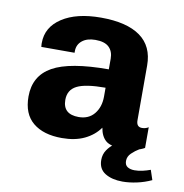

<svg xmlns="http://www.w3.org/2000/svg" viewBox="-76 -594 780 813"><g transform="rotate(10 313.5 -187.0)"><path d="M218 10Q139 10 94 -27Q49 -64 49 -139Q49 -228 123 -269.5Q197 -311 364 -311V-357Q364 -388 345.5 -406Q327 -424 287 -424Q251 -424 230 -407Q209 -390 209 -362V-355H66Q65 -368 65 -367Q65 -366 65 -372Q65 -440 127 -480.5Q189 -521 294 -521Q405 -521 463 -479.5Q521 -438 521 -355V-120Q521 -91 545 -91Q561 -91 573 -99V-10Q558 -1 534.5 4.5Q511 10 486 10Q429 10 407.5 -8Q386 -26 380 -63Q356 -29 315.5 -9.5Q275 10 218 10ZM273 -90Q316 -90 340 -119.5Q364 -149 364 -194V-232Q278 -232 241.5 -213.5Q205 -195 205 -152Q205 -90 273 -90ZM503 147Q458 147 428.5 129Q399 111 399 72Q399 48 411.5 29.5Q424 11 440 0H550Q533 10 518 24.5Q503 39 503 58Q503 76 515 83.5Q527 91 545 91Q562 91 579.5 87Q597 83 613 77L627 119Q597 133 564.5 140Q532 147 503 147Z"/></g></svg>

Font: Chivo Mono
Style: Bold
Weight: 700
Monospace: yes
Designer: Hector Gatti
Foundry: Omnibus-Type
Version: Version 1.008; ttfautohint (v1.8.4.7-5d5b)